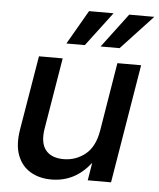

<svg xmlns="http://www.w3.org/2000/svg" viewBox="-53 -775 689 830"><g transform="rotate(5 291.5 -359.5)"><path d="M200.7 10.3Q147.5 10.3 108.9 -12.9Q70.3 -36.1 53.2 -81.5Q36.1 -127 47.4 -194.3L101.1 -515.6H204.1L152.8 -207Q142.6 -145 167.2 -113.5Q191.9 -82 245.6 -82Q297.9 -82 339.1 -114.5Q380.4 -147 392.6 -218.8L441.4 -515.6H544.4L459 0H357.9L370.6 -77.1Q303.2 10.3 200.7 10.3ZM445.3 -581.1H362.8L474.1 -729H583ZM294.4 -581.1H214.4L299.8 -729H406.2Z"/></g></svg>

Font: Inter Display Medium
Style: Italic
Weight: 500
Italic angle: -9.39999°
Designer: Rasmus Andersson
Foundry: rsms
Version: Version 4.000;git-a52131595